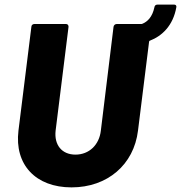

<svg xmlns="http://www.w3.org/2000/svg" viewBox="-20 -804 784 832"><path d="M735 -784H662C655 -784 650 -780 649 -772C640 -730 619 -710 597 -701C595 -700 593 -700 591 -700H486C479 -700 473 -695 472 -688L417 -238C410 -176 366 -134 307 -134C248 -134 214 -176 221 -238L277 -688C277 -695 273 -700 266 -700H129C122 -700 116 -695 116 -688L60 -238C42 -90 135 8 290 8C445 8 560 -90 578 -238L626 -623C626 -625 627 -627 630 -628C682 -648 730 -693 744 -772C746 -780 741 -784 735 -784Z"/></svg>

Font: Barlow ExtraBold
Style: Italic
Weight: 800
Italic angle: -7°
Designer: Jeremy Tribby
Foundry: Tribby Type
Version: Version 1.422;hotconv 1.0.109;makeotfexe 2.5.65596